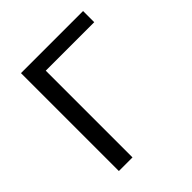

<svg xmlns="http://www.w3.org/2000/svg" viewBox="-193 -858 997 997"><g transform="rotate(-45 305.5 -359.5)"><path d="M114 -719H570V-637H214V0H114Z"/></g></svg>

Font: Nebula Sans Medium
Style: Regular
Weight: 500
Designer: Paul D. Hunt for Adobe (as Source Sans)
Foundry: Nebula Entertainment & Broadcasting LLC
Version: Version 1.010